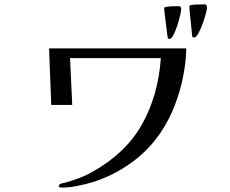

<svg xmlns="http://www.w3.org/2000/svg" viewBox="-20 -863 1040 869"><path d="M823 -644Q822 -581 808.5 -514.5Q795 -448 770.5 -385Q746 -322 711 -269Q656 -185 573 -125.5Q490 -66 394 -37Q363 -28 327.5 -21Q292 -14 260 -14Q257 -14 251.5 -15Q246 -16 246 -20Q246 -26 251 -29Q256 -32 262 -33.5Q268 -35 274 -36Q306 -45 337 -56.5Q368 -68 396 -84Q548 -168 622 -299Q696 -430 708 -600H297L307 -388H212L202 -644ZM800 -822Q800 -814 795 -792.5Q790 -771 782 -746.5Q774 -722 765 -704.5Q756 -687 747 -687Q741 -687 739 -692Q739 -693 736.5 -711.5Q734 -730 731 -755Q728 -780 725.5 -800Q723 -820 723 -824Q723 -830 729 -831Q743 -834 758.5 -834.5Q774 -835 789 -835Q800 -835 800 -822ZM917 -829Q917 -821 911 -799Q905 -777 896 -752.5Q887 -728 877 -710.5Q867 -693 858 -693Q853 -693 850 -698Q850 -699 848 -718Q846 -737 843.5 -762Q841 -787 839 -807.5Q837 -828 837 -832Q837 -839 844 -840Q857 -842 871 -842.5Q885 -843 898 -843H906Q917 -843 917 -829Z"/></svg>

Font: Kaisei Opti
Style: Regular
Weight: 400
Designer: Font-Kai, 金井和夫
Foundry: KAZUO KANAI
Version: Version 5.003